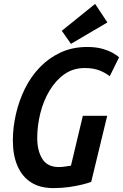

<svg xmlns="http://www.w3.org/2000/svg" viewBox="-20 -950 631 985"><path d="M254 15Q186 15 140 -14Q94 -43 70 -98Q46 -153 46 -229Q46 -297 62 -366Q78 -435 108.5 -496.5Q139 -558 185 -605.5Q231 -653 291.5 -681Q352 -709 427 -709Q474 -709 507.5 -699Q541 -689 562 -676.5Q583 -664 591 -656L543 -559Q522 -576 490.5 -588.5Q459 -601 415 -601Q355 -601 310 -569Q265 -537 233.5 -484Q202 -431 186.5 -367.5Q171 -304 171 -242Q171 -177 197 -135Q223 -93 282 -93Q300 -93 316 -96Q332 -99 344 -100L405 -356H530L448 -17Q433 -11 403 -3.5Q373 4 335 9.5Q297 15 254 15ZM344 -725 297 -792 468 -930 531 -835Z"/></svg>

Font: Ubuntu Sans Mono SemiBold
Style: Italic
Weight: 600
Italic angle: -13.5°
Monospace: yes
Designer: Dalton Maag Ltd
Foundry: Dalton Maag Ltd
Version: Version 1.006